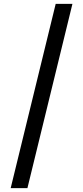

<svg xmlns="http://www.w3.org/2000/svg" viewBox="-20 -801 432 998"><path d="M356.5 -781 122.5 177H35.5L269.5 -781Z"/></svg>

Font: Merriweather 20pt Medium
Style: Regular
Weight: 500
Version: Version 2.100